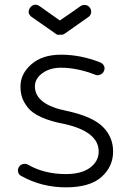

<svg xmlns="http://www.w3.org/2000/svg" viewBox="-20 -785 565 825"><path d="M263 20Q159 20 71 -29Q61 -34 58 -45.5Q55 -57 61 -67Q67 -77 78.5 -80Q90 -83 101 -77Q171 -37 263 -37Q330 -37 367 -64.5Q404 -92 404 -134Q404 -219 258 -252Q198 -263 157.5 -281.5Q117 -300 99 -323.5Q81 -347 74.5 -367.5Q68 -388 68 -414Q68 -468 115 -509Q162 -550 242 -550Q327 -550 410 -517Q421 -513 426.5 -502.5Q432 -492 427 -481Q423 -470 411.5 -464.5Q400 -459 389 -464Q312 -494 242 -494Q194 -494 162 -470.5Q130 -447 130 -414Q130 -335 269 -308Q378 -284 422 -240Q466 -196 466 -134Q466 -69 416 -24.5Q366 20 263 20ZM218 -641Q127 -704 115 -713Q94 -730 110 -753Q128 -774 151 -758Q160 -751 237 -697Q299 -739 325 -758Q335 -765 347 -763.5Q359 -762 366 -752Q373 -743 371.5 -731Q370 -719 360 -712L259 -641Q249 -634 240 -636Q226 -633 218 -641Z"/></svg>

Font: Hoogli Medium
Style: Regular
Weight: 500
Designer: Anand Singh Naorem
Foundry: Brand New Type
Version: Version 1.00 b007